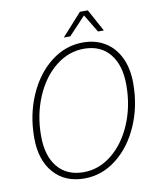

<svg xmlns="http://www.w3.org/2000/svg" viewBox="-95 -947 834 1030"><g transform="rotate(-10 322.0 -432.5)"><path d="M53 -251Q53 -376 99 -481.5Q145 -587 224 -648.5Q303 -710 398 -710Q468 -710 519.5 -678Q571 -646 599 -587Q627 -528 627 -448Q627 -323 581 -218Q535 -113 456 -51.5Q377 10 282 10Q176 10 114.5 -60Q53 -130 53 -251ZM589 -446Q589 -553 539 -614.5Q489 -676 398 -676Q314 -676 243.5 -619.5Q173 -563 132 -466Q91 -369 91 -254Q91 -146 141.5 -85Q192 -24 283 -24Q367 -24 437 -80.5Q507 -137 548 -233.5Q589 -330 589 -446ZM412 -875H455L521 -754H489L430 -852L338 -754H303Z"/></g></svg>

Font: Sarabun Thin
Style: Italic
Weight: 250
Italic angle: -10°
Designer: Suppakit Chalermlarp | Katatrad Co.,Ltd.
Foundry: Cadson Demak Co.,Ltd.
Version: Version 1.000; ttfautohint (v1.6)